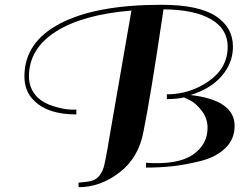

<svg xmlns="http://www.w3.org/2000/svg" viewBox="-20 -629 1020 802"><path d="M124 -207Q82 -246 82 -310Q82 -453 231.5 -531Q381 -609 654 -609Q809 -609 881 -562Q953 -515 953 -434Q953 -366 906.5 -312Q860 -258 776 -232Q960 -211 960 -103Q960 -47 920.5 -9.5Q881 28 816 44Q751 60 699 65.5Q647 71 590 71V51Q723 60 785 17.5Q847 -25 847 -95Q847 -135 822.5 -166.5Q798 -198 774 -210L749 -222Q717 -215 677 -215V-235Q773 -235 852 -290Q931 -345 931 -434Q931 -508 861.5 -548.5Q792 -589 663 -590Q608 -218 579 -78Q559 30 479 91.5Q399 153 308 153V134Q347 131 365.5 125.5Q384 120 397 102.5Q410 85 415.5 61Q421 37 430 -13Q432 -25 433 -32L529 -585Q324 -568 212.5 -496.5Q101 -425 101 -310Q101 -258 137 -222Q162 -198 203 -185.5Q244 -173 270.5 -171.5Q297 -170 299 -172V-151Q181 -151 124 -207Z"/></svg>

Font: Sail
Style: Regular
Weight: 400
Designer: Miguel Hernandez
Foundry: Miguel Hernandez
Version: Version 1.002